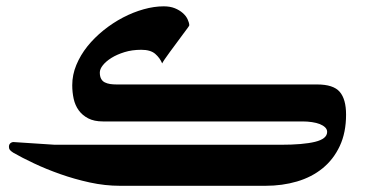

<svg xmlns="http://www.w3.org/2000/svg" viewBox="-20 -599 1182 619"><path d="M1095.7 -229.5Q1095.7 -171.4 1075.4 -128.2Q1055.2 -85 1020 -56.4Q984.9 -27.8 937.5 -13.9Q890.1 0 835.9 0H366.7Q318.8 0 269.5 -10.7Q220.2 -21.5 174.6 -37.6Q128.9 -53.7 89.6 -72.3Q50.3 -90.8 22.5 -106.9Q14.2 -112.3 11.5 -116.2Q8.8 -120.1 8.8 -125.5Q8.8 -130.9 10.7 -134Q12.7 -137.2 15.6 -138.7Q18.1 -140.6 22.5 -141.1L156.7 -132.3H884.8Q957 -132.3 995.8 -141.8Q1034.7 -151.4 1034.7 -173.8Q1034.7 -182.1 1028.1 -188.5Q1021.5 -194.8 1011 -199Q1000.5 -203.1 985.8 -205.3Q971.2 -207.5 955.1 -207.5H311.5Q283.7 -207.5 264.6 -217.3Q245.6 -227.1 233.9 -243.2Q222.2 -259.3 217.5 -280.5Q212.9 -301.8 212.9 -324.2Q212.9 -357.9 226.1 -389.6Q239.3 -421.4 261.7 -449.5Q284.2 -477.5 314 -501.5Q343.8 -525.4 376.5 -542.5Q409.2 -559.6 443.1 -569.1Q477.1 -578.6 507.8 -578.6Q528.3 -578.6 543.5 -572.5Q558.6 -566.4 569.1 -557.1Q579.6 -547.9 584.7 -537.1Q589.8 -526.4 590.3 -517.6Q590.3 -516.1 584.2 -507.8Q578.1 -499.5 568.8 -487.1Q559.6 -474.6 548.6 -459.7Q537.6 -444.8 527.8 -431.6Q518.1 -418.5 511 -408Q503.9 -397.5 502.9 -394.5Q495.6 -412.1 480.5 -425.3Q465.3 -438.5 435.5 -438.5Q405.8 -438.5 381.3 -430.9Q356.9 -423.3 339.4 -412.4Q321.8 -401.4 311.8 -388.9Q301.8 -376.5 301.8 -365.2Q301.8 -352.5 306.2 -344.7Q310.5 -336.9 318.1 -333.3Q325.7 -329.6 335.2 -328.1Q344.7 -326.7 356 -326.7H1002.4Q1054.7 -326.7 1075.2 -303Q1095.7 -279.3 1095.7 -229.5Z"/></svg>

Font: Accordance
Style: Bold-Italic
Weight: 700
Italic angle: -11°
Version: Version 1.2 (build January 31, 2020) Miklal Software Solutio